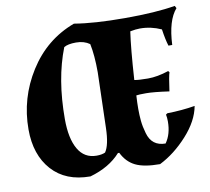

<svg xmlns="http://www.w3.org/2000/svg" viewBox="-76 -752 935 853"><g transform="rotate(-10 391.0 -325.5)"><path d="M30 -238Q30 -379 105.5 -498.5Q181 -618 310 -666L312 -665L311 -666Q400 -651 539 -651Q678 -651 765 -666L771 -655Q729 -607 724 -497H707Q698 -525 691 -573Q645 -594 595 -594Q576 -594 551 -589Q540 -515 531 -373Q550 -369 592.5 -369Q635 -369 686 -386L691 -380Q685 -363 676 -296Q606 -306 572.5 -306Q539 -306 528 -304Q526 -270 526 -243Q526 -216 528.5 -189.5Q531 -163 540 -132Q557 -71 619 -71Q646 -109 646 -166Q646 -184 643 -197L650 -202Q715 -203 775 -213Q763 -147 705 -83Q647 -19 579 15Q507 15 468.5 -4Q430 -23 409 -66H403Q353 -10 265 15Q154 15 92 -54Q30 -123 30 -238ZM366 -564Q341 -582 304.5 -582Q268 -582 250 -571Q197 -436 197 -255Q197 -168 225 -119.5Q253 -71 308 -71Q332 -71 347 -78Q368 -108 370 -185L377 -435Q377 -512 366 -564Z"/></g></svg>

Font: Almendra
Style: Bold Italic
Weight: 700
Italic angle: -12°
Designer: Ana Sanfelippo
Foundry: Ana Sanfelippo
Version: Version 1.004